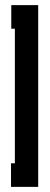

<svg xmlns="http://www.w3.org/2000/svg" viewBox="-20 -731 195 749"><path d="M24 -711H129V-2H23V-94H38V-619H24Z"/></svg>

Font: Fundamental  Brigade Condensed
Style: Regular
Weight: 400
Width: 3
Designer: Peter Wiegel, original typeface by Carl Albert Fahrenwaldt 1901
Foundry: Peter Wiegel
Version: Version 0.000 2012 initial release